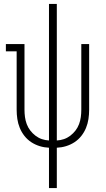

<svg xmlns="http://www.w3.org/2000/svg" viewBox="-20 -755 540 980"><path d="M230 205V-1Q206 -2 183 -9Q160 -16 140 -29Q120 -42 105 -61Q90 -80 81 -102Q72 -124 68.5 -147.5Q65 -171 65 -195V-493H10V-530H105V-195Q105 -176 107.5 -157.5Q110 -139 116.5 -121.5Q123 -104 134.5 -89Q146 -74 161 -62.5Q176 -51 193.5 -45Q211 -39 230 -38V-735H270V-38Q289 -39 306.5 -45Q324 -51 339 -62.5Q354 -74 365.5 -89Q377 -104 383.5 -121.5Q390 -139 392.5 -157.5Q395 -176 395 -195V-530H435V-195Q435 -171 431.5 -147.5Q428 -124 419 -102Q410 -80 395 -61Q380 -42 360 -29Q340 -16 317 -9Q294 -2 270 -1V205Z"/></svg>

Font: Iosevka Slab Extralight
Style: Regular
Weight: 200
Monospace: yes
Designer: Belleve Invis
Foundry: Belleve Invis
Version: Version 11.1.1; ttfautohint (v1.8.3)